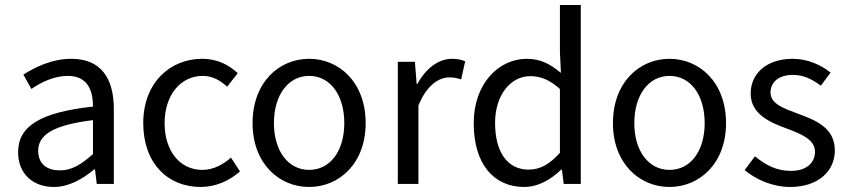

<svg xmlns="http://www.w3.org/2000/svg" viewBox="-20 -732 3374 764"><path d="M194 12C255 12 309 -20 355 -58H358L365 0H433V-298C433 -419 383 -498 264 -498C186 -498 118 -464 73 -435L105 -378C143 -404 194 -430 250 -430C330 -430 350 -370 350 -308C143 -285 52 -232 52 -126C52 -39 113 12 194 12ZM218 -54C170 -54 132 -77 132 -132C132 -194 188 -234 350 -254V-119C303 -77 265 -54 218 -54Z M778 12C836 12 891 -11 935 -50L899 -105C869 -78 830 -56 785 -56C696 -56 635 -131 635 -242C635 -354 699 -430 787 -430C826 -430 856 -412 884 -387L926 -441C892 -472 848 -498 784 -498C659 -498 550 -405 550 -242C550 -81 649 12 778 12Z M1210 12C1329 12 1435 -81 1435 -242C1435 -405 1329 -498 1210 -498C1091 -498 985 -405 985 -242C985 -81 1091 12 1210 12ZM1210 -56C1127 -56 1070 -131 1070 -242C1070 -354 1127 -430 1210 -430C1294 -430 1350 -354 1350 -242C1350 -131 1294 -56 1210 -56Z M1563 0H1645V-312C1678 -394 1727 -424 1768 -424C1788 -424 1799 -421 1815 -416L1831 -488C1815 -495 1800 -498 1779 -498C1724 -498 1674 -459 1641 -398H1638L1631 -486H1563Z M2066 12C2123 12 2175 -20 2213 -57H2216L2223 0H2291V-712H2208V-525L2212 -442C2169 -477 2132 -498 2076 -498C1965 -498 1865 -400 1865 -242C1865 -80 1944 12 2066 12ZM2084 -57C1999 -57 1950 -127 1950 -243C1950 -354 2012 -429 2090 -429C2130 -429 2167 -415 2208 -378V-124C2168 -79 2129 -57 2084 -57Z M2644 12C2763 12 2869 -81 2869 -242C2869 -405 2763 -498 2644 -498C2525 -498 2419 -405 2419 -242C2419 -81 2525 12 2644 12ZM2644 -56C2561 -56 2504 -131 2504 -242C2504 -354 2561 -430 2644 -430C2728 -430 2784 -354 2784 -242C2784 -131 2728 -56 2644 -56Z M3124 12C3239 12 3302 -54 3302 -133C3302 -225 3224 -254 3154 -280C3099 -301 3046 -318 3046 -364C3046 -401 3074 -434 3135 -434C3178 -434 3213 -416 3246 -391L3285 -443C3248 -473 3195 -498 3134 -498C3029 -498 2967 -438 2967 -360C2967 -278 3043 -245 3112 -220C3165 -200 3223 -178 3223 -128C3223 -86 3191 -52 3127 -52C3069 -52 3026 -76 2984 -110L2943 -55C2989 -17 3055 12 3124 12Z"/></svg>

Font: Giro Sans Regular
Style: Regular
Weight: 400
Designer: Paul D. Hunt
Foundry: Adobe Systems Incorporated
Version: Version 1.000;PS 1.0;hotconv 1.0.88;makeotf.lib2.5.647800